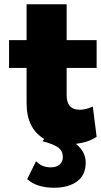

<svg xmlns="http://www.w3.org/2000/svg" viewBox="-20 -675 478 910"><path d="M295.9 -223.1Q295.9 -154.8 358.9 -154.8Q385.7 -154.8 419.9 -169.9L438 -26.9Q401.9 -1 339.8 6.8Q386.2 43.9 386.2 95.2Q386.2 155.3 345 185.1Q303.7 214.8 236.8 214.8Q153.3 214.8 108.9 173.8L150.9 88.9Q178.2 118.2 220.2 118.2Q247.1 118.2 262.5 105Q277.8 91.8 277.8 68.8Q277.8 41.5 257.1 25.1Q236.3 8.8 181.2 -5.9L189.9 -16.1Q106 -65.9 106 -186V-353H22.9V-484.9H106V-654.8H295.9V-484.9H438V-353H295.9Z"/></svg>

Font: Human Sans Black
Style: Regular
Weight: 800
Designer: Tim Radville
Foundry: Continuum
Version: Version 1.000;FEAKit 1.0